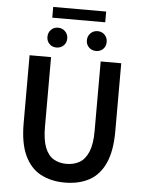

<svg xmlns="http://www.w3.org/2000/svg" viewBox="-61 -972 777 1033"><g transform="rotate(5 327.5 -456.0)"><path d="M328 12Q253 12 197 -18Q141 -48 110.5 -114Q80 -180 80 -287V-654H196V-278Q196 -207 212.5 -165.5Q229 -124 259 -106.5Q289 -89 328 -89Q368 -89 398.5 -106.5Q429 -124 446.5 -165.5Q464 -207 464 -278V-654H575V-287Q575 -180 545 -114Q515 -48 459.5 -18Q404 12 328 12ZM220 -708Q197 -708 182 -723Q167 -738 167 -761Q167 -784 182 -799.5Q197 -815 220 -815Q243 -815 258.5 -799.5Q274 -784 274 -761Q274 -738 258.5 -723Q243 -708 220 -708ZM184 -866V-924H470V-866ZM434 -708Q411 -708 395.5 -723Q380 -738 380 -761Q380 -784 395.5 -799.5Q411 -815 434 -815Q457 -815 472 -799.5Q487 -784 487 -761Q487 -738 472 -723Q457 -708 434 -708Z"/></g></svg>

Font: Source Sans Pro SemiBold
Style: Regular
Weight: 600
Designer: Paul D. Hunt
Foundry: Adobe Systems Incorporated
Version: Version 2.045;hotconv 1.0.109;makeotfexe 2.5.65596